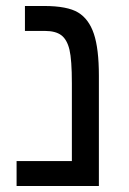

<svg xmlns="http://www.w3.org/2000/svg" viewBox="-20 -619 429 639"><path d="M309.1 0H35.2V-83H219.2V-341.8Q219.2 -419.9 211.2 -453.6Q203.1 -487.3 184.1 -501.7Q165 -516.1 128.9 -516.1H63V-599.1H126Q204.1 -599.1 240 -577.4Q275.9 -555.7 292.5 -506.1Q309.1 -456.5 309.1 -367.2Z"/></svg>

Font: Arial
Style: Regular
Weight: 400
Designer: Steve Matteson
Foundry: Ascender Corporation
Version: Version 2.00.3